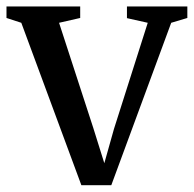

<svg xmlns="http://www.w3.org/2000/svg" viewBox="-26 -552 584 577"><path d="M218.5 4.5 38 -483.5 -6.5 -498V-532.5H215V-498L151.5 -483.5L254.5 -167L287.5 -61.5L316.5 -164.5L418 -483.5L355.5 -497.5V-532.5H537V-498L488.5 -483.5L308.5 4.5Z"/></svg>

Font: Merriweather 72pt
Style: Regular
Weight: 400
Version: Version 2.100